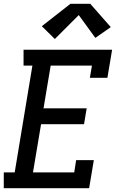

<svg xmlns="http://www.w3.org/2000/svg" viewBox="-21 -999 641 1019"><path d="M-1 0V-84H57L151 -651H104V-735H574L549 -586H456L467 -651H248L210 -424H439L425 -340H197L154 -84H373L383 -149H477L452 0ZM270 -792 201 -860 353 -979H458L567 -855L485 -798L397 -919Z"/></svg>

Font: Iosevka Slab MdExObl
Style: Regular
Weight: 500
Width: 7
Italic angle: -9°
Monospace: yes
Designer: Belleve Invis
Foundry: Belleve Invis
Version: Version 11.1.1; ttfautohint (v1.8.3)